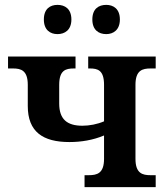

<svg xmlns="http://www.w3.org/2000/svg" viewBox="-20 -768 686 788"><path d="M416 -628C445 -628 472 -645 472 -688C472 -732 445 -748 416 -748C385 -748 359 -732 359 -688C359 -645 385 -628 416 -628ZM216 -628C246 -628 273 -645 273 -688C273 -732 246 -748 216 -748C186 -748 160 -732 160 -688C160 -645 186 -628 216 -628ZM327 0H619V-49H598C565 -49 536 -56 536 -116V-420C536 -480 565 -487 598 -487H619V-536H342V-487H349C381 -487 407 -480 407 -420V-270C379 -258 347 -252 318 -252C256 -252 223 -278 223 -343V-420C223 -480 250 -487 283 -487H290V-536H13V-487H34C66 -487 94 -479 94 -420V-333C94 -227 156 -185 265 -185C313 -185 362 -193 407 -212V-116C407 -56 378 -49 344 -49H327Z"/></svg>

Font: Noto Serif SemiBold
Style: Regular
Weight: 600
Designer: Monotype Design Team
Foundry: Monotype Imaging Inc.
Version: Version 2.013